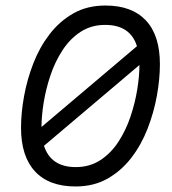

<svg xmlns="http://www.w3.org/2000/svg" viewBox="-20 -662 620 694"><path d="M253 12Q157 12 106.5 -42.5Q56 -97 56 -200Q56 -254 67 -314.5Q78 -375 100.5 -433Q123 -491 159 -538Q195 -585 245 -613.5Q295 -642 361 -642Q457 -642 507.5 -588Q558 -534 558 -430Q558 -376 547 -315.5Q536 -255 513.5 -197Q491 -139 455 -92Q419 -45 369 -16.5Q319 12 253 12ZM130 -203 475 -495Q451 -572 360 -572Q310 -572 271.5 -547Q233 -522 206 -480.5Q179 -439 162.5 -390Q146 -341 138 -292Q130 -243 130 -203ZM254 -58Q304 -58 342.5 -83Q381 -108 408 -149.5Q435 -191 451.5 -240Q468 -289 476 -338Q484 -387 484 -427L139 -135Q164 -58 254 -58Z"/></svg>

Font: Sometype Mono
Style: Italic
Weight: 400
Italic angle: -12°
Monospace: yes
Designer: Ryoichi Tsunekawa
Foundry: Dharma Type
Version: Version 1.000; ttfautohint (v1.8.3)